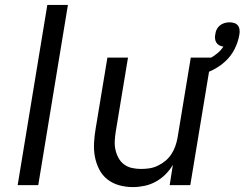

<svg xmlns="http://www.w3.org/2000/svg" viewBox="-20 -755 997 783"><path d="M52 0 173 -735H257L136 0Z M522 8Q493 8 466 0.5Q439 -7 418 -23.5Q397 -40 384.5 -64.5Q372 -89 367 -116Q362 -143 363.5 -172Q365 -201 370 -230L418 -520H502L452 -218Q449 -199 448 -180Q447 -161 451 -143.5Q455 -126 463.5 -110.5Q472 -95 486 -84.5Q500 -74 518 -70Q536 -66 555 -66Q572 -66 589 -68.5Q606 -71 623 -79Q640 -87 654.5 -99Q669 -111 679 -126.5Q689 -142 695 -159Q701 -176 704 -193L758 -520H842L756 0H672L685 -83Q673 -62 655 -44Q637 -26 615 -14Q593 -2 569 3Q545 8 522 8ZM788 -447 773 -494Q790 -498 806.5 -504Q823 -510 838.5 -518.5Q854 -527 868 -539Q882 -551 891 -565Q882 -566 874.5 -570Q867 -574 862.5 -581Q858 -588 857 -597Q856 -606 858 -615Q859 -625 863.5 -634.5Q868 -644 876.5 -651Q885 -658 895.5 -661Q906 -664 916 -664Q926 -664 935.5 -661Q945 -658 950.5 -650.5Q956 -643 957 -633Q958 -623 956 -613Q951 -583 936.5 -554.5Q922 -526 898.5 -504.5Q875 -483 846.5 -469Q818 -455 788 -447Z"/></svg>

Font: Iosevka Aile Oblique
Style: Regular
Weight: 400
Italic angle: -9°
Designer: Belleve Invis
Foundry: Belleve Invis
Version: Version 31.1.0; ttfautohint (v1.8.4)